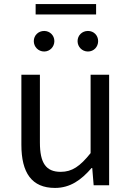

<svg xmlns="http://www.w3.org/2000/svg" viewBox="-20 -910 647 943"><path d="M250 13C325 13 379 -26 430 -85H433L440 0H516V-543H425V-158C373 -93 334 -66 278 -66C206 -66 176 -109 176 -210V-543H85V-199C85 -61 136 13 250 13ZM452 -839V-890H155V-839ZM412 -657C441 -657 462 -680 462 -708C462 -736 441 -758 412 -758C383 -758 361 -736 361 -708C361 -680 383 -657 412 -657ZM146 -708C146 -680 168 -657 197 -657C225 -657 247 -680 247 -708C247 -736 225 -758 197 -758C168 -758 146 -736 146 -708Z"/></svg>

Font: Kinto Sans
Style: Regular
Weight: 400
Designer: Authors: Ryoko NISHIZUKA  (kana & ideographs); Paul D. Hunt (Latin, Greek & Cyrillic); Wenlong ZHANG  (bopomofo); Sandol
Foundry: Adobe Systems Incorporated, ookami Inc.
Version: Version 0.001